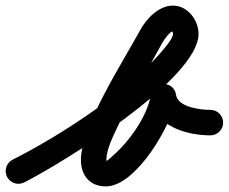

<svg xmlns="http://www.w3.org/2000/svg" viewBox="-52 -604 808 678"><path d="M33.3 40.2C33.3 40.2 33.3 40.2 33.3 40.2C166.4 -26.9 649.1 -323.4 649.1 -484.4C649.1 -533.4 610.2 -584.2 558.9 -584.2C508.5 -584.2 464.3 -537.7 442.2 -496.1C442.2 -496.1 442.3 -496.2 442.4 -496.3C442.5 -496.5 442.5 -496.6 442.5 -496.6C379.4 -381.5 233.7 -155.4 233.7 -39.9C233.7 14.9 264.3 54.2 322.1 54.2C429 54.2 556 -165.3 569.5 -256.4C573.3 -281.8 549.2 -294.7 525.1 -294.8C501 -294.8 476.9 -282.2 480.4 -256.7C494.2 -158.5 606.6 -126.1 690.9 -126C715.8 -126 736 -146.1 736 -170.9C736 -195.8 715.9 -216 691.1 -216C691.1 -216 691.1 -216 691.1 -216C658.8 -216 575.9 -224.3 569.6 -269.3C566 -294.7 545.6 -307.5 525.2 -307.6C504.7 -307.7 484.3 -295 480.5 -269.6C469.3 -193.8 402.1 -101.1 344.7 -52.5C338.7 -47.4 328.6 -35.8 322.1 -35.8C312.7 -35.8 324.7 -26.4 324.1 -32.7C323.8 -35.1 323.7 -37.5 323.7 -39.9C323.7 -78.3 350.1 -128.1 365.9 -162C412.5 -261.8 468.6 -356.9 521.5 -453.4C521.5 -453.4 521.5 -453.5 521.6 -453.7C521.7 -453.8 521.8 -453.9 521.8 -453.9C527.2 -464.3 550 -494.2 558.9 -494.2C560.9 -494.2 552.3 -497.6 553.5 -496.1C556.1 -492.9 559.1 -488.4 559.1 -484.4C559.1 -470.5 536.5 -443.2 528.9 -433.9C407.5 -284.9 164 -126.5 -7.3 -40.2C-29.4 -29 -38.4 -1.9 -27.2 20.3C-16 42.4 11.1 51.4 33.3 40.2Z"/></svg>

Font: FRB American Cursive Guidelines Black
Style: Bold Italic
Weight: 900
Italic angle: -25°
Version: Version 2.0;Modular Font Editor K font №1